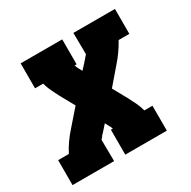

<svg xmlns="http://www.w3.org/2000/svg" viewBox="-133 -640 756 760"><g transform="rotate(-30 245.0 -260.0)"><path d="M-10 0V-114H39Q50 -136 64.5 -156.5Q79 -177 96 -196L158 -267L121 -334Q112 -351 103.5 -369Q95 -387 90 -406H53V-520H243V-406H234Q235 -402 237 -397.5Q239 -393 241 -389L250 -372L275 -399Q275 -400 276 -401Q277 -402 278 -403Q280 -404 280.5 -405Q281 -406 282 -407Q285 -411 288 -414.5Q291 -418 295 -422L294 -520H484V-406H435Q423 -384 408.5 -363.5Q394 -343 377 -324L316 -253L353 -186Q362 -169 370.5 -151Q379 -133 384 -114H421V0H231V-114H240Q238 -118 236.5 -122.5Q235 -127 232 -131L223 -148L199 -121Q199 -120 197.5 -119Q196 -118 195 -117Q194 -116 193.5 -115Q193 -114 191 -113Q189 -109 186 -105.5Q183 -102 179 -98L180 0Z"/></g></svg>

Font: Iosevka Curly Slab Heavy
Style: Italic
Weight: 900
Italic angle: -9°
Monospace: yes
Designer: Belleve Invis
Foundry: Belleve Invis
Version: Version 22.1.2; ttfautohint (v1.8.4)